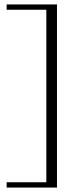

<svg xmlns="http://www.w3.org/2000/svg" viewBox="-20 -740 326 866"><path d="M10 106V82H189V-696H10V-720H237V106Z"/></svg>

Font: Mulat Addis
Style: Regular
Weight: 400
Designer: Fasil fikreab
Version: Version 1.001; ttfautohint (v1.8.3)